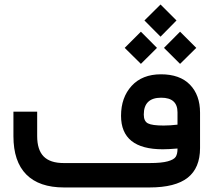

<svg xmlns="http://www.w3.org/2000/svg" viewBox="-20 -825 939 845"><path d="M615.7 -734.9 686.5 -805.2 756.8 -734.9 686.5 -663.6ZM701.7 -614.3 772.5 -685.5 843.8 -614.3 772.5 -543.9ZM528.8 -614.3 600.1 -685.5 670.9 -614.3 600.1 -543.9ZM512.7 -315.4Q512.7 -396 559.3 -447Q606 -498 688.5 -498Q771.5 -498 815.9 -452.4Q860.4 -406.7 860.4 -329.1V-173.3Q860.4 -85.9 806.2 -43Q752 0 637.7 0H261.7Q152.3 0 95.7 -57.1Q39.1 -114.3 39.1 -225.6V-323.7V-333.5H48.8H133.8H143.6V-323.7V-226.1Q143.6 -165.5 172.1 -136.5Q200.7 -107.4 260.3 -107.4H639.2Q690.9 -107.4 718.3 -115Q745.6 -122.6 753.4 -135Q761.2 -147.5 761.2 -169.9V-171.4Q721.7 -168 696.3 -168Q512.7 -168 512.7 -315.4ZM689.5 -395Q612.8 -395 612.8 -320.8Q612.8 -291.5 631.1 -282Q649.4 -272.5 700.2 -272.5Q728 -272.5 761.2 -276.4V-330.6Q761.2 -395 689.5 -395Z"/></svg>

Font: Shabnam Medium FD
Style: Medium-FD
Weight: 500
Foundry: DejaVu fonts team - Redesigned by Saber Rastikerdar - Based on Vazir font
Version: Version 5.0.0